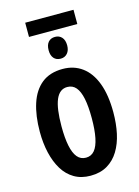

<svg xmlns="http://www.w3.org/2000/svg" viewBox="-125 -900 711 979"><g transform="rotate(-15 230.0 -410.0)"><path d="M363 -830V-755H108V-830ZM236 -721Q258 -721 271.5 -706Q285 -691 285 -663Q285 -637 271.5 -621.5Q258 -606 236 -606Q213 -606 200 -621Q187 -636 187 -663Q187 -691 200 -706Q213 -721 236 -721ZM424 -273Q424 -213 413 -162Q402 -111 378.5 -72.5Q355 -34 318 -12Q281 10 229 10Q180 10 143.5 -11.5Q107 -33 83.5 -71.5Q60 -110 48 -161.5Q36 -213 36 -273Q36 -358 56.5 -421Q77 -484 120 -518.5Q163 -553 231 -553Q290 -553 333.5 -521Q377 -489 400.5 -426.5Q424 -364 424 -273ZM150 -271Q150 -210 158.5 -168.5Q167 -127 184.5 -106Q202 -85 230 -85Q258 -85 275.5 -106Q293 -127 301.5 -169Q310 -211 310 -272Q310 -335 301.5 -376Q293 -417 275.5 -437.5Q258 -458 230 -458Q189 -458 169.5 -412Q150 -366 150 -271Z"/></g></svg>

Font: Noto Sans Display ExtraCondensed SemiBold
Style: Regular
Weight: 600
Width: 2
Designer: Monotype Design Team
Foundry: Monotype Imaging Inc.
Version: Version 2.003